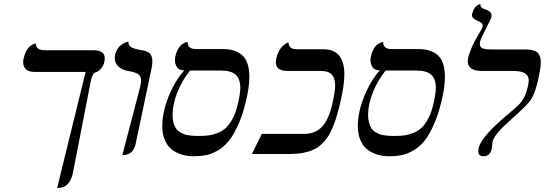

<svg xmlns="http://www.w3.org/2000/svg" viewBox="-20 -766 2757 955"><path d="M431.2 -360.8 344.2 85.9Q329.6 168.9 268.1 168.9H264.2L405.8 -408.2H152.8Q124 -408.2 109.6 -421.1Q95.2 -434.1 95.2 -457Q95.2 -466.8 98.1 -477.1Q102.5 -497.1 110.4 -511.7Q118.2 -526.4 126.2 -533.4Q134.3 -540.5 141.6 -544.4Q148.9 -548.3 153.3 -548.8L158.2 -549.8Q158.2 -516.1 203.1 -516.1H443.8Q501 -516.1 501 -477.1Q501 -469.7 499 -458Q494.6 -439 482.9 -425Q471.2 -411.1 458 -407.2Q452.6 -405.3 448.7 -402.3Q444.8 -399.4 439.7 -388.9Q434.6 -378.4 431.2 -360.8Z M588.4 5.9 677.7 -335.9Q681.6 -352.1 681.6 -365.2Q681.6 -388.2 666.7 -397.7Q651.9 -407.2 617.7 -413.1Q585.9 -418.5 568.4 -435.5Q550.8 -452.6 550.8 -478Q550.8 -488.3 552.7 -494.1Q556.2 -509.8 564.2 -522.2Q572.3 -534.7 581.3 -541.3Q590.3 -547.9 598.9 -552.2Q607.4 -556.6 613.3 -557.6L618.7 -559.1V-556.2Q618.7 -546.9 623.5 -539.8Q628.4 -532.7 637.9 -528.6Q647.5 -524.4 653.6 -522.9Q659.7 -521.5 670.4 -519Q685.5 -516.6 693.6 -514.9Q701.7 -513.2 711.7 -509Q721.7 -504.9 726.3 -499.3Q731 -493.7 734.4 -484.1Q737.8 -474.6 737.8 -460.9Q737.8 -438.5 729.5 -405.8L654.8 -50.8Q650.9 -31.7 642.3 -19.3Q633.8 -6.8 622.8 -2Q611.8 2.9 605.2 4.4Q598.6 5.9 591.8 5.9Z M1080.1 -415H925.3Q887.2 -368.7 862.8 -308.6Q838.4 -248.5 838.4 -191.9Q838.4 -171.4 843 -155Q847.7 -138.7 854.5 -128.2Q861.3 -117.7 873 -110.1Q884.8 -102.5 895 -98.6Q905.3 -94.7 920.2 -92.8Q935.1 -90.8 945.1 -90.3Q955.1 -89.8 970.2 -89.8Q998.5 -89.8 1019.8 -92.8Q1041 -95.7 1064.7 -105.5Q1088.4 -115.2 1105.7 -132.1Q1123 -148.9 1138.4 -178.5Q1153.8 -208 1163.1 -249Q1175.3 -302.2 1175.3 -329.1Q1175.3 -372.6 1152.8 -393.8Q1130.4 -415 1080.1 -415ZM944.3 11.2Q924.8 11.2 906.2 8.3Q887.7 5.4 865 -4.4Q842.3 -14.2 825.9 -29.8Q809.6 -45.4 798.3 -73.5Q787.1 -101.6 787.1 -138.2Q787.1 -207.5 818.4 -285.4Q849.6 -363.3 896.5 -416Q871.1 -416 860.6 -431.4Q850.1 -446.8 850.1 -467.8Q850.1 -476.1 852.1 -485.8Q856.4 -504.9 864.3 -519.5Q872.1 -534.2 880.1 -541Q888.2 -547.9 895.8 -551.8Q903.3 -555.7 908.2 -556.6L913.1 -557.1Q913.1 -522 954.1 -522H1088.4Q1151.9 -522 1186 -490.2Q1220.2 -458.5 1220.2 -383.8Q1220.2 -332 1204.1 -266.1Q1187.5 -195.3 1164.1 -143.6Q1140.6 -91.8 1116.2 -62.5Q1091.8 -33.2 1060.8 -16.1Q1029.8 1 1003.4 6.1Q977.1 11.2 944.3 11.2Z M1632.8 -248Q1647 -312 1647 -340.8Q1647 -376 1630.9 -394.5Q1614.7 -413.1 1575.2 -413.1H1410.2Q1352.1 -413.1 1352.1 -456.1Q1352.1 -461.4 1354 -475.1Q1358.9 -495.1 1366.9 -510.5Q1375 -525.9 1383.1 -533.9Q1391.1 -542 1398.4 -547.1Q1405.8 -552.2 1410.6 -553.7L1415 -555.2Q1415 -521 1457 -521H1587.9Q1692.9 -521 1692.9 -396Q1692.9 -346.7 1674.8 -265.1Q1665 -223.6 1656.2 -193.1Q1647.5 -162.6 1635.5 -133.5Q1623.5 -104.5 1609.9 -84.5Q1596.2 -64.5 1577.9 -47.4Q1559.6 -30.3 1537.1 -20.5Q1514.6 -10.7 1486.1 -5.4Q1457.5 0 1421.9 0H1232.9L1282.2 -100.1H1492.2Q1549.3 -100.1 1582.5 -136.5Q1615.7 -172.9 1632.8 -248Z M2052.7 -415H1897.9Q1859.9 -368.7 1835.4 -308.6Q1811 -248.5 1811 -191.9Q1811 -171.4 1815.7 -155Q1820.3 -138.7 1827.1 -128.2Q1834 -117.7 1845.7 -110.1Q1857.4 -102.5 1867.7 -98.6Q1877.9 -94.7 1892.8 -92.8Q1907.7 -90.8 1917.7 -90.3Q1927.7 -89.8 1942.9 -89.8Q1971.2 -89.8 1992.4 -92.8Q2013.7 -95.7 2037.4 -105.5Q2061 -115.2 2078.4 -132.1Q2095.7 -148.9 2111.1 -178.5Q2126.5 -208 2135.7 -249Q2147.9 -302.2 2147.9 -329.1Q2147.9 -372.6 2125.5 -393.8Q2103 -415 2052.7 -415ZM1917 11.2Q1897.5 11.2 1878.9 8.3Q1860.4 5.4 1837.6 -4.4Q1814.9 -14.2 1798.6 -29.8Q1782.2 -45.4 1771 -73.5Q1759.8 -101.6 1759.8 -138.2Q1759.8 -207.5 1791 -285.4Q1822.3 -363.3 1869.1 -416Q1843.8 -416 1833.3 -431.4Q1822.8 -446.8 1822.8 -467.8Q1822.8 -476.1 1824.7 -485.8Q1829.1 -504.9 1836.9 -519.5Q1844.7 -534.2 1852.8 -541Q1860.8 -547.9 1868.4 -551.8Q1876 -555.7 1880.9 -556.6L1885.7 -557.1Q1885.7 -522 1926.8 -522H2061Q2124.5 -522 2158.7 -490.2Q2192.9 -458.5 2192.9 -383.8Q2192.9 -332 2176.8 -266.1Q2160.2 -195.3 2136.7 -143.6Q2113.3 -91.8 2088.9 -62.5Q2064.5 -33.2 2033.4 -16.1Q2002.4 1 1976.1 6.1Q1949.7 11.2 1917 11.2Z M2386.7 -602.1Q2366.7 -567.4 2366.7 -546.9Q2366.7 -530.8 2381.3 -525.4Q2396 -520 2424.8 -520H2594.7Q2635.7 -520 2652.8 -504.9Q2669.9 -489.7 2669.9 -456.1Q2669.9 -428.2 2654.8 -360.8Q2639.2 -296.9 2620.6 -269.8Q2602.1 -242.7 2533.7 -182.1Q2498.5 -150.4 2482.2 -134.8Q2465.8 -119.1 2449.7 -98.1Q2433.6 -77.1 2429.7 -61Q2428.2 -52.7 2427.5 -41.3Q2426.8 -29.8 2425.8 -24.9Q2417 11.2 2384.8 11.2Q2358.9 11.2 2358.9 -14.2Q2358.9 -18.1 2360.8 -29.8Q2374 -87.4 2510.7 -201.2Q2545.4 -230 2560.1 -244.6Q2574.7 -259.3 2585.9 -279.8Q2597.2 -300.3 2604.5 -332Q2609.9 -354.5 2609.9 -365.2Q2609.9 -389.2 2592 -401.1Q2574.2 -413.1 2529.8 -413.1H2377.9Q2306.6 -413.1 2306.6 -460.9Q2306.6 -467.3 2308.6 -479Q2322.8 -534.2 2361.8 -597.2Q2377.9 -624 2379.9 -632.8Q2380.9 -634.8 2380.9 -638.2Q2380.9 -653.8 2354.5 -663.1Q2327.6 -673.8 2327.6 -690.9Q2327.6 -691.9 2328.1 -694.3Q2328.6 -696.8 2328.6 -698.2Q2331.1 -707.5 2334.5 -715.1Q2337.9 -722.7 2341.6 -727.3Q2345.2 -731.9 2349.1 -735.6Q2353 -739.3 2356.7 -741Q2360.4 -742.7 2363 -743.9Q2365.7 -745.1 2367.7 -745.6L2369.6 -746.1Q2367.7 -726.6 2393.6 -719.2Q2424.8 -710.9 2424.8 -688Q2424.8 -682.1 2423.8 -678.2Q2422.9 -675.8 2406.5 -642.1Q2390.1 -608.4 2386.7 -602.1Z"/></svg>

Font: Common Serif
Style: Bold Italic
Weight: 700
Italic angle: -12°
Designer: Philipp H. Poll, Khaled Hosny
Foundry: Stefan Peev, Context Ltd.
Version: Version 1.026